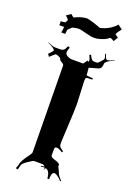

<svg xmlns="http://www.w3.org/2000/svg" viewBox="-212 -1128 832 1217"><g transform="rotate(20 203.5 -519.0)"><path d="M44.9 -922.4 43.9 -927.7 43 -928.7Q43 -927.7 32.7 -927.7H12.7V-954.6Q42.5 -955.6 43.9 -959.5L48.8 -969.7Q51.8 -974.1 51.8 -977.5Q51.8 -981 30.8 -1000.5L60.1 -1020.5Q78.1 -1004.4 81.1 -1004.4Q84 -1004.4 86.9 -1007.3Q129.9 -1028.3 166 -1028.3Q172.9 -1028.3 209.2 -1017.1Q245.6 -1005.9 258.8 -999.5Q289.6 -1005.4 317.9 -1021.7Q346.2 -1038.1 363.8 -1059.6L394 -1037.6Q374 -1013.2 366.7 -995.6Q368.2 -994.1 388.7 -980.5L370.6 -950.7Q356.4 -960.9 344.7 -962.4Q338.4 -960.9 330.1 -952.6Q314.5 -942.4 290.8 -935.1Q267.1 -927.7 246.3 -927.7Q225.6 -927.7 187.3 -938.2Q148.9 -948.7 138.4 -948.7Q127.9 -948.7 110.8 -945.3L94.7 -941.4L69.8 -917.5V-916.5Q69.8 -907.7 66.9 -888.7H40Q44.9 -914.6 44.9 -922.4ZM234.9 -41 233.4 -47.9Q231 -47.9 208.5 -45.9V-50.8L230.5 -53.2Q223.1 -64 211.4 -64H157.7Q149.9 -64 117.7 -41.7Q85.4 -19.5 85.4 -6.8L77.6 22L63.5 18.1L73.7 -8.8Q73.7 -30.8 115.2 -86.4Q129.4 -105 129.4 -112.8L122.6 -695.8Q122.6 -704.1 108.2 -711.4Q93.8 -718.8 92 -726.8Q90.3 -734.9 75.9 -741Q61.5 -747.1 54.7 -747.1Q53.2 -747.1 19.5 -716.8L7.8 -732.9Q34.7 -760.7 34.7 -764.2Q34.7 -776.9 -15.1 -799.8L-14.2 -801.8Q20.5 -786.1 33.7 -786.1H72.8Q85 -786.1 93 -792.5Q101.1 -798.8 110.8 -821.8L123.5 -816.9Q114.7 -793.9 114.7 -781.5Q114.7 -769 130.6 -760Q146.5 -751 164.6 -751H237.8L257.8 -778.8L264.6 -772Q267.6 -774.9 267.6 -783.4Q267.6 -792 255.9 -815.9L265.6 -820.8Q276.9 -797.9 283.2 -792Q289.6 -786.1 299.8 -786.1H318.8Q322.8 -786.1 339.1 -803.5Q355.5 -820.8 355.5 -826.9Q355.5 -833 347.7 -856.9L352.5 -858.9Q360.4 -835.4 364 -829.8Q367.7 -824.2 372.6 -824.2H375.5Q385.3 -824.2 420.4 -837.9L421.4 -835.9Q389.2 -823.7 378.4 -815.9L365.7 -804.2Q361.8 -799.8 361.6 -790.5Q361.3 -781.2 358.4 -772.7Q355.5 -764.2 349.6 -760.3Q340.3 -753.9 330.6 -752.2Q320.8 -750.5 303 -744.9Q285.2 -739.3 279.8 -737.8L282.7 -704.1V-690.9Q282.7 -685.5 328.6 -684.1L326.7 -674.8Q319.8 -674.3 311.5 -674.3H299.8Q287.1 -674.3 284.7 -668.9Q281.7 -663.1 281.7 -648.9L288.6 -496.1Q288.6 -447.8 283.2 -354Q277.8 -260.3 277.3 -236.6Q276.9 -212.9 282.2 -205.6Q287.6 -198.2 308.6 -184.1L303.7 -175.8Q277.8 -192.9 263.7 -192.9Q249.5 -192.9 249.5 -179.2V-136.2Q249.5 -123 281.5 -114.5Q313.5 -106 313.5 -91.8L312.5 -87.9Q312.5 -83.5 319.8 -69.8Q327.1 -56.2 328.6 -51.8Q334.5 -30.8 360.8 -4.9L356.4 0Q326.7 -31.2 309.6 -35.2H308.6L305.7 -36.1Q285.6 -36.1 285.6 12.2L273.4 11.2Q273.4 -7.8 265.6 -25.4Q257.8 -43 241.7 -46.9L231.4 -28.8Q234.9 -36.6 234.9 -41Z"/></g></svg>

Font: Eater
Style: Regular
Weight: 400
Version: Version 001.002